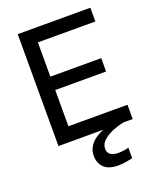

<svg xmlns="http://www.w3.org/2000/svg" viewBox="-152 -717 827 1011"><g transform="rotate(-20 261.5 -211.5)"><path d="M488 0H72V-627H479V-550H157V-358H442V-283H157V-80H488ZM435 0Q406 6 374 19Q342 32 320 51.5Q298 71 298 98Q298 120 313 131Q328 142 356 142Q372 142 388.5 139.5Q405 137 415 134V193Q408 194 385.5 199Q363 204 335 204Q280 204 254.5 178.5Q229 153 229 113Q229 84 242 62.5Q255 41 275.5 26Q296 11 318.5 2Q341 -7 361.5 -12.5Q382 -18 395 -20Z"/></g></svg>

Font: Blinker
Style: Regular
Weight: 400
Designer: Juergen Huber
Foundry: supertype
Version: 1.017